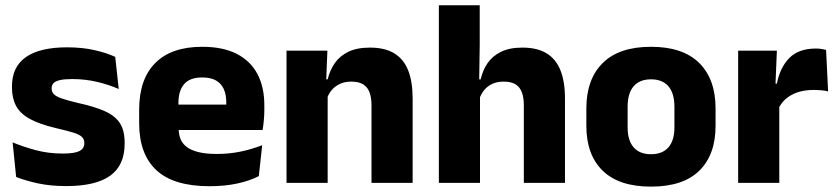

<svg xmlns="http://www.w3.org/2000/svg" viewBox="-20 -680 3110 714"><path d="M226 12Q167.5 12 120.5 1.8Q73.5 -8.5 40 -22L27 -150.5Q65.5 -134.5 112.2 -121.8Q159 -109 213.5 -109Q257 -109 275.2 -118.2Q293.5 -127.5 293.5 -147V-149Q293.5 -162.5 284.2 -171.2Q275 -180 252.2 -187Q229.5 -194 188.5 -203.5Q127 -218 91 -237.8Q55 -257.5 39.8 -286.2Q24.5 -315 24.5 -354.5V-358.5Q24.5 -431.5 76.5 -467.8Q128.5 -504 229.5 -504Q286.5 -504 332 -493.5Q377.5 -483 408.5 -468.5L421.5 -349Q385.5 -365 341.2 -375.5Q297 -386 248.5 -386Q219 -386 202.2 -382Q185.5 -378 178.8 -370.5Q172 -363 172 -352V-350.5Q172 -338.5 180 -330Q188 -321.5 209.2 -314Q230.5 -306.5 270.5 -297Q332.5 -283.5 370.5 -266.2Q408.5 -249 426 -221.8Q443.5 -194.5 443.5 -149.5V-145Q443.5 -65.5 390 -26.8Q336.5 12 226 12Z M759.5 12.5Q625.5 12.5 561.5 -47.2Q497.5 -107 497.5 -221.5V-272.5Q497.5 -385.5 557.5 -445.8Q617.5 -506 732 -506Q809 -506 860.2 -479.8Q911.5 -453.5 937.2 -405Q963 -356.5 963 -288.5V-272Q963 -253 961.2 -233.2Q959.5 -213.5 956.5 -196.5H818.5Q820.5 -225.5 821 -251.2Q821.5 -277 821.5 -298Q821.5 -328.5 812 -349.2Q802.5 -370 782.8 -381Q763 -392 732 -392Q686 -392 664.8 -367.2Q643.5 -342.5 643.5 -297V-252L644.5 -235.5V-200.5Q644.5 -181.5 650.8 -164.5Q657 -147.5 672.8 -134.8Q688.5 -122 716.2 -114.8Q744 -107.5 787 -107.5Q832.5 -107.5 874.5 -116.2Q916.5 -125 955 -140L942.5 -25Q908.5 -7.5 862 2.5Q815.5 12.5 759.5 12.5ZM925.5 -196.5H578.5V-291H925.5Z M1514.5 0H1361.5V-289Q1361.5 -316 1354.5 -335.8Q1347.5 -355.5 1331 -366Q1314.5 -376.5 1286 -376.5Q1262.5 -376.5 1244.5 -368.2Q1226.5 -360 1214.2 -345.8Q1202 -331.5 1196 -313.5L1172.5 -385H1198.5Q1206.5 -418.5 1224.8 -445Q1243 -471.5 1275 -487.2Q1307 -503 1356 -503Q1411 -503 1446 -481.8Q1481 -460.5 1497.8 -418.5Q1514.5 -376.5 1514.5 -313.5ZM1198.5 0H1045.5V-491.5H1197.5L1192.5 -368.5L1198.5 -354Z M2081 0H1928V-289Q1928 -316 1921 -335.8Q1914 -355.5 1897.8 -366Q1881.5 -376.5 1852.5 -376.5Q1829 -376.5 1811 -368.2Q1793 -360 1781.2 -345.8Q1769.5 -331.5 1763 -313.5L1732 -385H1767.5Q1775 -418.5 1793 -445Q1811 -471.5 1842.8 -487.2Q1874.5 -503 1922.5 -503Q1977.5 -503 2012.5 -481.8Q2047.5 -460.5 2064.2 -418.5Q2081 -376.5 2081 -313.5ZM1765 0H1612V-660.5H1764V-513.5L1761.5 -351.5L1765 -339.5Z M2401 14Q2282 14 2221.2 -45.2Q2160.5 -104.5 2160.5 -212V-276.5Q2160.5 -385.5 2221.5 -445.8Q2282.5 -506 2401 -506Q2519.5 -506 2580.2 -445.8Q2641 -385.5 2641 -276.5V-212Q2641 -104.5 2580.5 -45.2Q2520 14 2401 14ZM2401 -106.5Q2443.5 -106.5 2465.8 -132.2Q2488 -158 2488 -205.5V-283Q2488 -333 2465.8 -359Q2443.5 -385 2401 -385Q2358.5 -385 2336.2 -359Q2314 -333 2314 -283V-205.5Q2314 -158 2336.2 -132.2Q2358.5 -106.5 2401 -106.5Z M2875 -276 2833 -369H2869Q2881 -430 2915.8 -464.8Q2950.5 -499.5 3014 -499.5Q3025 -499.5 3034.2 -498Q3043.5 -496.5 3052 -494.5L3059.5 -340Q3049 -343 3035 -344.2Q3021 -345.5 3006.5 -345.5Q2957.5 -345.5 2924 -327.2Q2890.5 -309 2875 -276ZM2878 0H2725V-491.5H2869L2862.5 -334.5L2878 -332.5Z"/></svg>

Font: Anek Malayalam
Style: Bold
Weight: 700
Version: Version 1.003